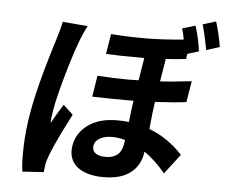

<svg xmlns="http://www.w3.org/2000/svg" viewBox="-57 -871 1170 993"><g transform="rotate(5 528.0 -374.5)"><path d="M1055.8 -675.1 987.2 -653.1Q968.4 -748.9 956.7 -784.1L1025.2 -805Q1043.7 -746.8 1055.8 -675.1ZM235.4 -734 365.8 -723Q329.9 -661.2 284.1 -506.6Q238.3 -351.9 225.1 -272Q217.7 -225.9 218.4 -207Q224.8 -219.1 232.8 -233.3Q240.8 -247.5 246.8 -257.3Q252.8 -267 262.8 -283.4Q272.7 -299.7 277 -307.2L328.1 -259.9Q219.8 -51.5 209.5 9.9Q207.7 20.6 204.9 49L94.8 56.1Q87 11.7 89.7 -71.9Q92.3 -155.5 107.6 -246.1Q111.5 -269.2 116.5 -294.2Q121.4 -319.2 127.8 -346.1Q134.2 -372.9 139.7 -395.2Q145.2 -417.6 153.2 -446.7Q161.2 -475.9 166 -493.1Q170.8 -510.3 179.3 -539.1Q187.9 -567.8 190.9 -577.8Q193.9 -587.7 201.9 -613.8Q209.9 -639.9 210.2 -641Q228 -697.8 235.4 -734ZM605.8 -131 609.4 -153.1Q577.4 -163 540.8 -163Q502.1 -163 477.6 -148.6Q453.1 -134.2 449.2 -111.2Q445 -85.2 463.1 -71.2Q481.2 -57.2 516.3 -57.2Q593.8 -57.2 605.8 -131ZM926.5 -486.2 908.4 -376.1Q838.8 -367.2 746.1 -362.9Q738.3 -310 729.8 -220.9Q827.8 -183.9 903.8 -101.9L824.9 1.1Q768.8 -65.7 714.8 -101.9L713.4 -93Q702.8 -27.3 652.7 10.3Q602.6 47.9 514.2 47.9Q472.3 47.9 438.2 38.7Q404.1 29.5 380 11.4Q355.8 -6.7 345.2 -35.7Q334.5 -64.6 340.9 -101.9Q351.9 -167.3 409.6 -209.2Q467.3 -251.1 559.7 -251.1Q591.6 -251.1 621.1 -247.9Q628.9 -320.7 635.3 -359Q493.3 -359 420.8 -361.9L438.2 -471.9Q522 -465.9 598 -465.9Q634.2 -465.9 652.3 -467L671.5 -584.2Q538.7 -584.2 472.3 -588.1L489.7 -692.8Q574.2 -686.1 662.6 -686.1Q755 -686.1 866.5 -697.1Q860.8 -729 853 -753.9L921.2 -774.1Q944.2 -698.9 949.6 -643.1L891.3 -625L887.1 -598Q840.6 -592.3 782.7 -589.1L763.1 -470.9Q821 -473.7 926.5 -486.2Z"/></g></svg>

Font: Karasuma Gothic
Style: Bold Italic
Weight: 700
Italic angle: 9.39998°
Designer: Rasmus Andersson / Ryoko Nishizuka
Foundry: Genbu
Version: Version 1.00